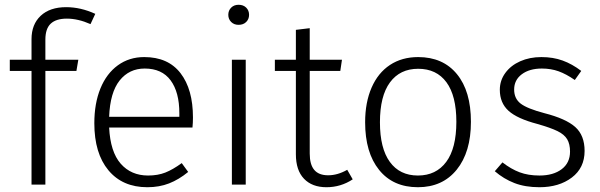

<svg xmlns="http://www.w3.org/2000/svg" viewBox="-20 -773 2514 804"><path d="M170 -607V-523H308L300 -476H170V0H112V-476H21V-523H112V-609Q112 -671 150.5 -707Q189 -743 257 -743Q318 -743 379 -715L359 -672Q307 -695 260 -695Q215 -695 192.5 -674Q170 -653 170 -607Z M786 -239H437Q442 -137 485.5 -87.5Q529 -38 600 -38Q641 -38 672.5 -50.5Q704 -63 741 -90L768 -53Q729 -21 688 -5Q647 11 597 11Q493 11 434 -60Q375 -131 375 -257Q375 -340 400.5 -402.5Q426 -465 473.5 -499.5Q521 -534 584 -534Q684 -534 736 -466.5Q788 -399 788 -281Q788 -259 786 -239ZM731 -299Q731 -387 694.5 -436.5Q658 -486 586 -486Q521 -486 481 -436Q441 -386 437 -284H731Z M1023 -711Q1023 -693 1011 -681Q999 -669 979 -669Q960 -669 948 -681Q936 -693 936 -711Q936 -729 948 -741Q960 -753 979 -753Q999 -753 1011 -741Q1023 -729 1023 -711ZM1009 0H951V-523H1009Z M1457 -22Q1407 11 1347 11Q1287 11 1253 -24.5Q1219 -60 1219 -127V-476H1131V-523H1219V-648L1277 -655V-523H1412L1405 -476H1277V-130Q1277 -84 1296 -61.5Q1315 -39 1354 -39Q1394 -39 1434 -62Z M1952 -263Q1952 -136 1892.5 -62.5Q1833 11 1730 11Q1626 11 1567.5 -61.5Q1509 -134 1509 -261Q1509 -344 1536 -406Q1563 -468 1613 -501Q1663 -534 1731 -534Q1835 -534 1893.5 -462.5Q1952 -391 1952 -263ZM1571 -261Q1571 -152 1612.5 -95Q1654 -38 1730 -38Q1806 -38 1848.5 -95Q1891 -152 1891 -263Q1891 -372 1849.5 -428.5Q1808 -485 1731 -485Q1655 -485 1613 -428Q1571 -371 1571 -261Z M2414 -476 2387 -438Q2351 -463 2319 -474.5Q2287 -486 2249 -486Q2197 -486 2165 -462Q2133 -438 2133 -398Q2133 -360 2160.5 -339Q2188 -318 2260 -299Q2350 -276 2389 -241Q2428 -206 2428 -141Q2428 -70 2374.5 -29.5Q2321 11 2239 11Q2179 11 2134 -6.5Q2089 -24 2052 -56L2084 -93Q2120 -65 2156 -51.5Q2192 -38 2239 -38Q2297 -38 2332 -64.5Q2367 -91 2367 -138Q2367 -170 2355 -190Q2343 -210 2314.5 -224Q2286 -238 2230 -254Q2146 -276 2109.5 -309Q2073 -342 2073 -397Q2073 -436 2096 -467.5Q2119 -499 2158.5 -516.5Q2198 -534 2247 -534Q2296 -534 2336 -519.5Q2376 -505 2414 -476Z"/></svg>

Font: Fira Sans Light
Style: Regular
Weight: 300
Designer: bBox Type GmbH & Carrois Corporate GbR & Edenspiekermann AG
Foundry: bBox Type GmbH & Carrois Corporate GbR & Edenspiekermann AG
Version: Version 4.301